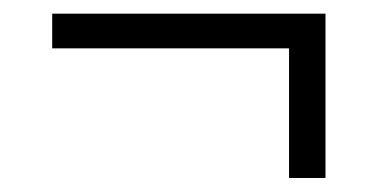

<svg xmlns="http://www.w3.org/2000/svg" viewBox="-20 -356 550 274"><path d="M444.5 -102H392.5V-316H444.5ZM54.5 -287V-336.5H444.5V-287Z"/></svg>

Font: Anek Bangla Light
Style: Regular
Weight: 300
Designer: Sulekha Rajkumar (Bangla), Yesha Goshar (Latin)
Foundry: Ek Type
Version: Version 1.003